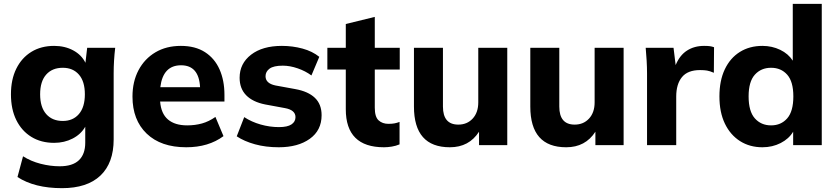

<svg xmlns="http://www.w3.org/2000/svg" viewBox="-20 -756 4362 1000"><path d="M303 224Q160 224 71 166L100 58Q141 84 191.5 97Q242 110 291 110Q358 110 391 78.5Q424 47 424 -13V-96Q402 -57 358.5 -34.5Q315 -12 262 -12Q194 -12 143.5 -43Q93 -74 65 -130.5Q37 -187 37 -265Q37 -342 65 -398.5Q93 -455 143.5 -486Q194 -517 262 -517Q318 -517 361.5 -493.5Q405 -470 425 -429L434 -507H580Q576 -474 574 -440.5Q572 -407 572 -375V-30Q572 93 503 158.5Q434 224 303 224ZM307 -126Q360 -126 391 -162Q422 -198 422 -265Q422 -332 391 -367.5Q360 -403 307 -403Q252 -403 220.5 -367.5Q189 -332 189 -265Q189 -198 220.5 -162Q252 -126 307 -126Z M950 11Q818 11 744 -60Q670 -131 670 -253Q670 -331 701.5 -390.5Q733 -450 789.5 -483.5Q846 -517 922 -517Q997 -517 1047.5 -484.5Q1098 -452 1123.5 -394.5Q1149 -337 1149 -262V-227H814Q819 -164 855 -133.5Q891 -103 955 -103Q996 -103 1032 -113Q1068 -123 1102 -147L1144 -47Q1066 11 950 11ZM923 -416Q829 -416 815 -302H1022Q1016 -416 923 -416Z M1432 11Q1364 11 1308 -4.5Q1252 -20 1213 -46L1252 -146Q1290 -121 1337.5 -107.5Q1385 -94 1433 -94Q1477 -94 1498 -108Q1519 -122 1519 -146Q1519 -183 1464 -193L1361 -212Q1296 -225 1262 -260Q1228 -295 1228 -351Q1228 -425 1287.5 -471Q1347 -517 1448 -517Q1504 -517 1555.5 -503Q1607 -489 1643 -460L1602 -363Q1571 -386 1530.5 -400Q1490 -414 1453 -414Q1405 -414 1384 -398.5Q1363 -383 1363 -359Q1363 -322 1414 -311L1518 -292Q1585 -280 1620 -246.5Q1655 -213 1655 -156Q1655 -77 1593.5 -33Q1532 11 1432 11Z M1980 11Q1781 11 1781 -187V-394H1685V-507H1781V-631L1932 -668V-507H2062V-394H1932V-195Q1932 -147 1952 -129Q1972 -111 2003 -111Q2022 -111 2035 -113.5Q2048 -116 2061 -121V-4Q2042 4 2020.5 7.5Q1999 11 1980 11Z M2323 11Q2136 11 2136 -201V-507H2287V-201Q2287 -107 2367 -107Q2413 -107 2442 -138.5Q2471 -170 2471 -223V-507H2622V0H2475V-70Q2423 11 2323 11Z M2929 11Q2742 11 2742 -201V-507H2893V-201Q2893 -107 2973 -107Q3019 -107 3048 -138.5Q3077 -170 3077 -223V-507H3228V0H3081V-70Q3029 11 2929 11Z M3350 0V-373Q3350 -405 3348 -439.5Q3346 -474 3343 -507H3488L3499 -417Q3520 -468 3558 -492.5Q3596 -517 3647 -517Q3666 -517 3677 -515.5Q3688 -514 3699 -510L3698 -377Q3677 -386 3662.5 -388.5Q3648 -391 3626 -391Q3562 -391 3532 -354.5Q3502 -318 3502 -253V0Z M3951 11Q3885 11 3834.5 -21Q3784 -53 3755.5 -112Q3727 -171 3727 -254Q3727 -336 3755 -395Q3783 -454 3833.5 -485.5Q3884 -517 3951 -517Q4001 -517 4043.5 -496.5Q4086 -476 4109 -440V-736H4260V0H4111V-70Q4089 -33 4046 -11Q4003 11 3951 11ZM3996 -103Q4048 -103 4080 -139.5Q4112 -176 4112 -254Q4112 -331 4080 -367Q4048 -403 3996 -403Q3944 -403 3911.5 -367Q3879 -331 3879 -254Q3879 -176 3911.5 -139.5Q3944 -103 3996 -103Z"/></svg>

Font: Mulish ExtraBold
Style: Regular
Weight: 800
Designer: Vernon Adams
Foundry: Vernon Adams
Version: Version 3.603; ttfautohint (v1.8.3)